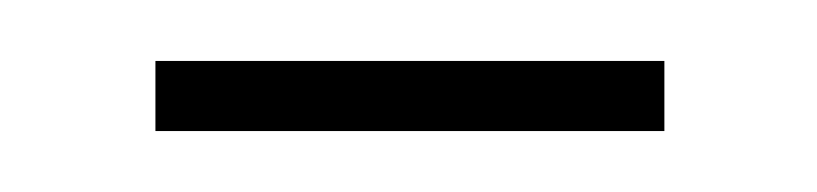

<svg xmlns="http://www.w3.org/2000/svg" viewBox="-20 -656 268 63"><path d="M198 -613H31V-636H198Z"/></svg>

Font: Moniqa SemBd Heading
Style: Regular
Weight: 600
Designer: Rajesh Rajput
Foundry: Rajesh Rajput
Version: Version 1.000